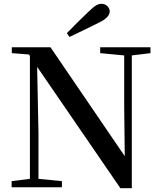

<svg xmlns="http://www.w3.org/2000/svg" viewBox="-20 -983 847 1008"><path d="M331 -809 345 -789C395 -813 447 -838 497 -863C542 -884 556 -905 556 -923C556 -943 538 -963 513 -963C493 -963 476 -952 444 -921C408 -887 369 -848 331 -809ZM612 5H672V-692L770 -704V-735H506V-704L632 -692V-427L635 -163L245 -735H42V-704L132 -697L137 -689V-44L41 -32V0H305V-32L182 -44V-285L175 -632Z"/></svg>

Font: Noto Serif CJK SC SemiBold
Style: Regular
Weight: 600
Designer: Ryoko NISHIZUKA 西塚涼子 (kana & ideographs); Frank Grießhammer (Latin, Greek & Cyrillic); Wenlong ZHANG 张文龙 (bopomofo); San
Foundry: Adobe
Version: Version 2.001;hotconv 1.1.0;makeotfexe 2.6.0